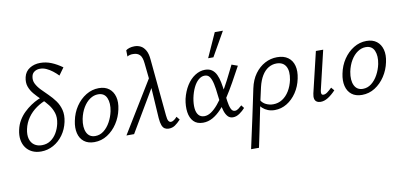

<svg xmlns="http://www.w3.org/2000/svg" viewBox="-86 -1001 3327 1579"><g transform="rotate(-10 1577.5 -211.0)"><path d="M194 8Q152 8 120 -7.5Q88 -23 68 -51Q48 -79 42 -116.5Q36 -154 46 -199Q55 -241 75.5 -275.5Q96 -310 124 -337Q152 -364 182.5 -384.5Q213 -405 243 -418.5Q273 -432 296 -440L315 -405Q267 -389 224 -359Q181 -329 151.5 -287Q122 -245 111 -194Q101 -147 110.5 -113Q120 -79 146 -60.5Q172 -42 209 -42Q251 -42 282 -63Q313 -84 333.5 -118.5Q354 -153 363 -194Q374 -245 361.5 -284Q349 -323 324 -355Q299 -387 269 -415.5Q239 -444 213.5 -474Q188 -504 176 -538.5Q164 -573 174 -617Q185 -663 223 -687Q261 -711 311 -711Q359 -711 403.5 -693Q448 -675 494 -642L450 -581Q429 -603 405 -621.5Q381 -640 355 -652Q329 -664 301 -664Q275 -664 255.5 -651Q236 -638 231 -615Q223 -581 237.5 -552Q252 -523 278.5 -495.5Q305 -468 335 -439Q365 -410 390 -375.5Q415 -341 426 -297.5Q437 -254 425 -198Q412 -138 378.5 -91.5Q345 -45 297 -18.5Q249 8 194 8Z M639 8Q586 8 553 -18Q520 -44 509 -89.5Q498 -135 510 -192Q523 -258 558 -310Q593 -362 643 -392.5Q693 -423 750 -423Q802 -423 835 -397.5Q868 -372 880 -327Q892 -282 879 -223Q866 -160 831.5 -107.5Q797 -55 747.5 -23.5Q698 8 639 8ZM655 -40Q694 -40 726 -65Q758 -90 780.5 -131Q803 -172 813 -219Q826 -285 807 -329.5Q788 -374 735 -374Q700 -374 667.5 -352Q635 -330 611 -290Q587 -250 576 -197Q563 -126 584 -83Q605 -40 655 -40Z M1260 5Q1242 5 1227.5 -3.5Q1213 -12 1204.5 -34Q1196 -56 1193 -95L1174 -397L1157 -559Q1152 -611 1132 -630.5Q1112 -650 1079 -650Q1064 -651 1050 -647.5Q1036 -644 1028 -638L1027 -690Q1037 -699 1056.5 -705Q1076 -711 1099 -711Q1126 -711 1149.5 -699.5Q1173 -688 1190 -659Q1207 -630 1211 -580L1256 -106Q1259 -72 1267 -59.5Q1275 -47 1287 -47Q1301 -47 1315 -57.5Q1329 -68 1339 -80L1361 -53Q1336 -26 1313 -10.5Q1290 5 1260 5ZM907 0 1183 -451 1195 -379 971 0Z M1547 6Q1496 6 1468 -23.5Q1440 -53 1433 -102.5Q1426 -152 1438 -212Q1453 -274 1482.5 -321Q1512 -368 1552.5 -394Q1593 -420 1636 -420Q1672 -420 1694.5 -403.5Q1717 -387 1730 -359Q1743 -331 1750 -295.5Q1757 -260 1762 -220Q1767 -175 1772.5 -135Q1778 -95 1789 -70Q1800 -45 1821 -45Q1836 -45 1850.5 -55.5Q1865 -66 1880 -80L1899 -55Q1880 -33 1852.5 -14Q1825 5 1797 5Q1770 5 1753.5 -13.5Q1737 -32 1727.5 -62Q1718 -92 1713 -128Q1708 -164 1704 -200Q1699 -252 1690.5 -291Q1682 -330 1667.5 -351.5Q1653 -373 1625 -373Q1598 -373 1573.5 -352Q1549 -331 1531 -293.5Q1513 -256 1503 -208Q1494 -160 1497.5 -123Q1501 -86 1518.5 -65.5Q1536 -45 1567 -45Q1595 -45 1623.5 -64Q1652 -83 1681.5 -118Q1711 -153 1740.5 -200.5Q1770 -248 1799.5 -305Q1829 -362 1859 -424L1909 -406Q1873 -339 1838.5 -277.5Q1804 -216 1770 -164Q1736 -112 1700.5 -74Q1665 -36 1627 -15Q1589 6 1547 6ZM1679 -509 1770 -711H1838L1723 -509Z M1897 289Q1911 225 1924 165Q1937 105 1950 46Q1963 -13 1975.5 -74Q1988 -135 2002 -200Q2017 -271 2052.5 -319.5Q2088 -368 2136 -393.5Q2184 -419 2238 -419Q2294 -419 2329 -393.5Q2364 -368 2376 -322.5Q2388 -277 2375 -216Q2362 -152 2328 -101.5Q2294 -51 2247 -22.5Q2200 6 2146 6Q2115 6 2089.5 -4Q2064 -14 2045.5 -31Q2027 -48 2018 -70L2038 -98Q2053 -70 2081.5 -56.5Q2110 -43 2141 -43Q2183 -43 2217.5 -65Q2252 -87 2276 -126.5Q2300 -166 2311 -217Q2325 -289 2302 -329Q2279 -369 2224 -369Q2188 -369 2156.5 -350Q2125 -331 2102 -293Q2079 -255 2066 -200Q2054 -147 2045.5 -108Q2037 -69 2029.5 -33Q2022 3 2013.5 45Q2005 87 1993 145.5Q1981 204 1963 289Z M2529 5Q2510 5 2496.5 -3.5Q2483 -12 2479 -29.5Q2475 -47 2481 -74L2562 -414H2623L2546 -89Q2542 -71 2545 -60Q2548 -49 2562 -49Q2577 -49 2594 -61.5Q2611 -74 2633 -95L2655 -69Q2622 -34 2590.5 -14.5Q2559 5 2529 5Z M2874 8Q2821 8 2788 -18Q2755 -44 2744 -89.5Q2733 -135 2745 -192Q2758 -258 2793 -310Q2828 -362 2878 -392.5Q2928 -423 2985 -423Q3037 -423 3070 -397.5Q3103 -372 3115 -327Q3127 -282 3114 -223Q3101 -160 3066.5 -107.5Q3032 -55 2982.5 -23.5Q2933 8 2874 8ZM2890 -40Q2929 -40 2961 -65Q2993 -90 3015.5 -131Q3038 -172 3048 -219Q3061 -285 3042 -329.5Q3023 -374 2970 -374Q2935 -374 2902.5 -352Q2870 -330 2846 -290Q2822 -250 2811 -197Q2798 -126 2819 -83Q2840 -40 2890 -40Z"/></g></svg>

Font: Ysabeau Office
Style: Italic
Weight: 400
Italic angle: -12°
Designer: Christian Thalmann (Catharsis Fonts)
Version: Version 2.001;gftools[0.9.30]; featfreeze: tnum,lnum,ss02